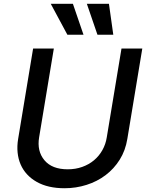

<svg xmlns="http://www.w3.org/2000/svg" viewBox="-20 -984 778 1016"><path d="M76 -248.9 155.2 -727.3H264.9L187.1 -257.8Q174.7 -184.3 215.2 -136Q255.3 -88.1 338.4 -88.1Q379.6 -88.1 415 -100.7Q450.3 -113.3 477.3 -135.8Q504.3 -158.4 521.8 -189.6Q539.4 -220.9 545.1 -257.8L622.9 -727.3H733L653.8 -248.9Q643.8 -187.5 613.5 -139Q583.1 -90.6 538.5 -57Q494 -23.4 438 -5.7Q382.1 12.1 321.4 12.1Q234 12.1 174.7 -21.3Q144.9 -38 123.4 -61.3Q101.9 -84.5 89.3 -113.5Q76.7 -142.4 73.2 -176.5Q69.6 -210.6 76 -248.9ZM248.6 -963.8H365.8L421.9 -800.1H336.6ZM439.6 -963.8H556.5L579.5 -800.1H495.7Z"/></svg>

Font: Inter P Medium
Style: Italic
Weight: 500
Italic angle: 9.39999°
Designer: Rasmus Andersson
Foundry: rsms
Version: Version 3.018;git-588b23468